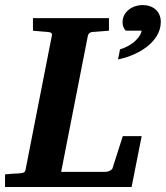

<svg xmlns="http://www.w3.org/2000/svg" viewBox="-35 -743 659 763"><path d="M528 -202H453L412 -74C409 -66 394 -60 384 -60H208L314 -600C317 -612 324 -615 333 -616C333 -616 365 -618 398 -621V-671H96V-621C125 -618 155 -616 155 -616C166 -615 174 -612 171 -601L67 -71C65 -58 61 -56 42 -54C42 -54 12 -53 -15 -50V0H488ZM604 -656C604 -698 573 -723 532 -723C493 -723 452 -698 452 -654C452 -642 456 -630 465 -621H528C520 -584 475 -556 442 -547L434 -507C505 -520 604 -572 604 -656Z"/></svg>

Font: Veleka
Style: Bold Italic
Weight: 700
Italic angle: -12°
Designer: Stefan Peev, Context Ltd, 2016; SIL International, 1997-2014.
Foundry: Stefan Peev, Context Ltd, 2016
Version: Version 5.000